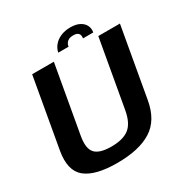

<svg xmlns="http://www.w3.org/2000/svg" viewBox="-182 -943 1049 1092"><g transform="rotate(-30 342.5 -397.0)"><path d="M277 4.5Q420.5 4.5 502 -46.8Q583.5 -98 604.5 -219L685 -675H543L465 -234.5Q451.5 -156.5 411.8 -124.8Q372 -93 294 -93Q216 -93 187.5 -125Q159 -157 173 -234.5L251 -675H108.5L28 -219Q7 -98 70 -46.8Q133 4.5 277 4.5ZM429.5 -797.5Q393 -797.5 365 -785.2Q337 -773 320 -752.2Q303 -731.5 298.5 -707H366Q368 -720 374.2 -729.5Q380.5 -739 392 -744.5Q403.5 -750 421.5 -750Q437.5 -750 447 -744.8Q456.5 -739.5 460 -729.8Q463.5 -720 461 -707H528.5Q533 -731.5 522.8 -752.2Q512.5 -773 488.8 -785.2Q465 -797.5 429.5 -797.5Z"/></g></svg>

Font: Anybody UltraCondensed Thin SemiBold
Style: Italic
Weight: 600
Italic angle: -10°
Version: Version 1.111